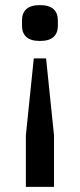

<svg xmlns="http://www.w3.org/2000/svg" viewBox="-20 -551 312 750"><path d="M81 179V-22L112 -323H160L191 -22V179ZM136 -391Q100 -391 83 -406.5Q66 -422 66 -450V-472Q66 -500 83 -515.5Q100 -531 136 -531Q172 -531 189 -515.5Q206 -500 206 -472V-450Q206 -422 189 -406.5Q172 -391 136 -391Z"/></svg>

Font: IBM Plex Sans Condensed Medium
Style: Regular
Weight: 500
Width: 3
Designer: Mike Abbink, Paul van der Laan, Pieter van Rosmalen
Foundry: Bold Monday
Version: Version 1.3